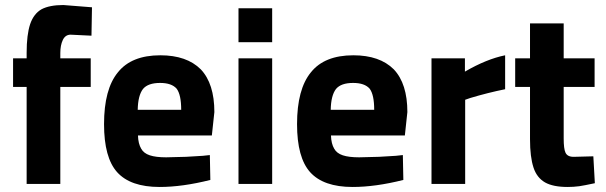

<svg xmlns="http://www.w3.org/2000/svg" viewBox="-20 -732 2411 764"><path d="M86 -386V0H220V-386H341V-500H220V-521Q220 -552 230 -573Q240 -594 261 -594L344 -590L346 -703L232 -712Q177 -712 145 -695Q114 -677 100 -636Q86 -594 86 -522V-500H32V-386Z M615 12Q706 12 817 -16L815 -115L787 -112Q740 -109 720 -108Q658 -106 641 -106Q600 -106 576 -114Q552 -122 542 -140Q530 -160 529 -193H823L833 -286Q833 -399 779 -456Q723 -512 618 -512Q503 -512 449 -444Q394 -377 394 -238Q394 -105 446 -47Q499 12 615 12ZM701 -295H528Q529 -352 549 -378Q569 -402 617 -402Q663 -402 683 -379Q701 -355 701 -295Z M929 -500V0H1063V-500ZM929 -699V-564H1063V-699Z M1383 12Q1474 12 1585 -16L1583 -115L1555 -112Q1508 -109 1488 -108Q1426 -106 1409 -106Q1368 -106 1344 -114Q1320 -122 1310 -140Q1298 -160 1297 -193H1591L1601 -286Q1601 -399 1547 -456Q1491 -512 1386 -512Q1271 -512 1217 -444Q1162 -377 1162 -238Q1162 -105 1214 -47Q1267 12 1383 12ZM1469 -295H1296Q1297 -352 1317 -378Q1337 -402 1385 -402Q1431 -402 1451 -379Q1469 -355 1469 -295Z M1697 -500V0H1831V-335L1851 -342Q1921 -363 1990 -377V-512Q1916 -497 1830 -447V-500Z M2239 12Q2262 12 2285 9Q2305 6 2347 -3L2341 -110L2265 -108Q2238 -107 2230 -125Q2223 -140 2223 -181V-386H2346V-500H2223V-639H2089V-500H2030V-386H2089V-178Q2089 -107 2103 -65Q2116 -25 2149 -6Q2181 12 2239 12Z"/></svg>

Font: Online Auction - Bold
Style: Bold
Weight: 500
Designer: Mohamed Mostafa, the designer of Online Auction
Foundry: Kief Type Foundry
Version: ""